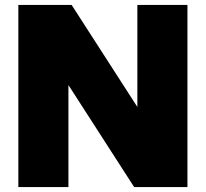

<svg xmlns="http://www.w3.org/2000/svg" viewBox="-20 -760 836 780"><path d="M54.5 0V-740H271L538 -325.5V-740H741.5V0H525L258 -414.5V0Z"/></svg>

Font: Encode Sans Black
Style: Regular
Weight: 900
Designer: Multiple Designers
Foundry: Impallari Type
Version: Version 3.002; ttfautohint (v1.8.3) -l 8 -r 50 -G 200 -x 14 